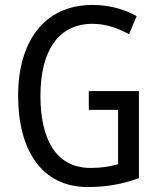

<svg xmlns="http://www.w3.org/2000/svg" viewBox="-20 -744 640 774"><path d="M338 -377V-301H456V-82C425 -73 390 -67 345 -67C201 -67 143 -190 143 -357C143 -543 218 -648 353 -648C404 -648 454 -632 500 -606L531 -679C479 -708 419 -724 353 -724C156 -724 53 -574 53 -358C53 -143 145 10 334 10C409 10 476 -2 540 -26V-377Z"/></svg>

Font: Noto Sans Lao Condensed
Style: Regular
Weight: 400
Width: 3
Designer: Monotype Design Team
Foundry: Monotype Imaging Inc.
Version: Version 2.004